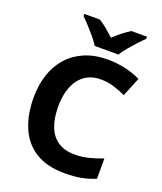

<svg xmlns="http://www.w3.org/2000/svg" viewBox="-168 -1041 977 1158"><g transform="rotate(20 321.0 -462.0)"><path d="M398 -597Q355 -597 320.5 -580.5Q286 -564 262 -532.5Q238 -501 225.5 -456.5Q213 -412 213 -355Q213 -280 234 -226.5Q255 -173 297.5 -145Q340 -117 404 -117Q451 -117 494.5 -128Q538 -139 582 -156V-26Q537 -7 490.5 1.5Q444 10 387 10Q273 10 199.5 -35.5Q126 -81 90.5 -164Q55 -247 55 -356Q55 -437 77.5 -504.5Q100 -572 144 -621Q188 -670 252 -697Q316 -724 400 -724Q453 -724 507.5 -712.5Q562 -701 611 -677L561 -555Q525 -572 484.5 -584.5Q444 -597 398 -597ZM295 -774Q281 -797 258.5 -824Q236 -851 212.5 -876.5Q189 -902 170 -920V-934H270Q296 -918 320 -898Q344 -878 370 -854Q396 -878 421 -898Q446 -918 472 -934H572V-920Q554 -903 530 -877Q506 -851 483.5 -824Q461 -797 447 -774Z"/></g></svg>

Font: Noto Sans Khmer
Style: Bold
Weight: 700
Version: Version 2.003